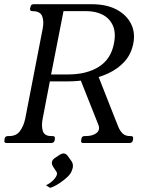

<svg xmlns="http://www.w3.org/2000/svg" viewBox="-34 -680 698 913"><path d="M600 -474Q590 -422 558 -387Q526 -352 480.5 -331Q435 -310 385 -301.5Q335 -293 289 -293H203L169 -116Q162 -82 169.5 -57.5Q177 -33 210 -33H216Q229 -33 227 -20L226 -13Q223 0 210 0H-2Q-16 0 -13 -13L-12 -20Q-10 -33 4 -33H10Q44 -33 61.5 -57.5Q79 -82 86 -116L169 -544Q176 -579 166.5 -603Q157 -627 120 -627Q107 -627 109 -640L111 -647Q113 -660 126 -660H401Q473 -660 520.5 -634.5Q568 -609 589 -567Q610 -525 600 -474ZM290 -326Q378 -326 436 -362.5Q494 -399 508 -474Q518 -525 502.5 -559Q487 -593 454 -610Q421 -627 377 -627H268L209 -326ZM428 -332 513 -116Q521 -95 529 -76Q537 -57 549.5 -45Q562 -33 584 -33H588Q601 -33 599 -20L598 -13Q595 0 582 0H362Q349 0 352 -13L353 -20Q355 -33 368 -33H373Q407 -33 425 -47.5Q443 -62 434 -86L349 -300ZM307 88Q315 100 312 118Q311 122 309.5 125.5Q308 129 307 133Q301 148 286 162Q271 176 253.5 188Q236 200 222 206.5Q208 213 204 213Q201 212 198 209.5Q195 207 185 201Q207 190 221 175Q235 160 237 148Q238 141 234 136L218 112Q211 100 213 90Q215 80 226 72L250 56Q263 48 272 50Q282 52 290 64Z"/></svg>

Font: Young Serif Light
Style: Italic
Weight: 300
Italic angle: -10.979°
Designer: Bastien Sozeau
Foundry: NBR — Bastien Sozeau
Version: Version 5.001